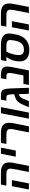

<svg xmlns="http://www.w3.org/2000/svg" viewBox="1732 -2378 656 4160"><g transform="rotate(-90 2060.0 -298.0)"><path d="M166 0H34.2L106 -368.2H237.8ZM485.8 -400.9Q485.8 -445.3 458.5 -466.6Q431.2 -487.8 368.2 -487.8H119.1L142.1 -606H393.1Q509.8 -606 565.4 -563.2Q621.1 -520.5 621.1 -430.2Q621.1 -388.2 609.9 -330.1L545.9 0H414.1L479 -334Q485.8 -374 485.8 -400.9Z M808.6 -606H940.9L877.9 -284.2H745.6Z M1344.7 -400.9Q1344.7 -445.3 1316.9 -466.6Q1289.1 -487.8 1224.6 -487.8H1021.5L1044.4 -606H1255.4Q1371.1 -606 1425.3 -564Q1479.5 -522 1479.5 -430.2Q1479.5 -385.7 1468.8 -330.1L1403.3 0H1271.5L1337.4 -334Q1344.7 -366.2 1344.7 -400.9Z M1686.5 -606H1818.8L1700.7 0H1568.8Z M2065.4 -606Q2116.7 -606 2145 -596.7Q2173.3 -587.4 2188.7 -566.4Q2204.1 -545.4 2212.4 -506.8Q2220.7 -468.3 2224.6 -372.1L2238.3 0H2107.4L2100.6 -217.8Q2072.3 -210 2058.1 -201.7Q2043.9 -193.4 2032 -178.2Q2020 -163.1 2007.6 -137.5Q1995.1 -111.8 1950.7 0H1816.4L1853.5 -87.9Q1885.3 -164.6 1910.4 -203.6Q1935.5 -242.7 1968.3 -265.6Q2001 -288.6 2056.6 -305.2L2098.6 -316.9Q2095.7 -402.8 2089.6 -433.3Q2083.5 -463.9 2070.6 -475.8Q2057.6 -487.8 2024.4 -487.8H1958.5L1981.4 -606Z M2615.2 0H2299.3L2322.3 -118.2H2506.3L2549.3 -341.8Q2559.6 -394 2559.6 -428.2Q2559.6 -460 2540.5 -473.9Q2521.5 -487.8 2480.5 -487.8H2422.4L2445.3 -606H2514.6Q2608.4 -606 2653.3 -575Q2698.2 -543.9 2698.2 -477.1Q2698.2 -460.9 2695.8 -435.8Q2693.4 -410.6 2689.5 -384.5Q2685.5 -358.4 2615.2 0Z M2907.7 -487.8H2815.4L2838.4 -606H3168.5Q3291.5 -606 3353 -561.5Q3414.6 -517.1 3414.6 -433.1Q3414.6 -379.4 3393.3 -280Q3372.1 -180.7 3327.4 -118.2Q3282.7 -55.7 3213.4 -22.9Q3144 9.8 3054.7 9.8Q2935.1 9.8 2872.3 -44.4Q2809.6 -98.6 2809.6 -201.2Q2809.6 -247.6 2821.3 -304.2Q2833 -360.8 2857.9 -411.6Q2882.8 -462.4 2907.7 -487.8ZM3022.5 -487.8Q3005.9 -462.9 2990 -421.1Q2974.1 -379.4 2960.4 -322.8Q2946.8 -266.1 2946.8 -213.9Q2946.8 -161.1 2978 -134.5Q3009.3 -107.9 3065.4 -107.9Q3118.7 -107.9 3156.2 -127.4Q3193.8 -147 3218.5 -187Q3243.2 -227.1 3257.8 -294.2Q3272.5 -361.3 3272.5 -408.2Q3272.5 -449.7 3241.7 -468.8Q3210.9 -487.8 3144.5 -487.8Z M3609.9 0H3478L3549.8 -368.2H3681.6ZM3929.7 -400.9Q3929.7 -445.3 3902.3 -466.6Q3875 -487.8 3812 -487.8H3563L3585.9 -606H3836.9Q3953.6 -606 4009.3 -563.2Q4064.9 -520.5 4064.9 -430.2Q4064.9 -388.2 4053.7 -330.1L3989.7 0H3857.9L3922.9 -334Q3929.7 -374 3929.7 -400.9Z"/></g></svg>

Font: Liberation Sans
Style: Bold Italic
Weight: 700
Italic angle: -12°
Designer: Steve Matteson
Foundry: Ascender Corporation
Version: Version 2.1.5